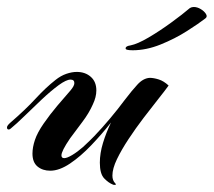

<svg xmlns="http://www.w3.org/2000/svg" viewBox="-25 -490 612 550"><path d="M299 39Q286 34 273.5 21Q261 8 261 -24Q261 -51 270 -80.5Q279 -110 293 -139Q267 -106 236.5 -74Q206 -42 175.5 -21.5Q145 -1 119 -1Q97 -1 82.5 -13Q68 -25 68 -50Q68 -68 75 -89Q82 -110 100 -136Q118 -162 139.5 -187.5Q161 -213 177 -231Q188 -244 188 -252Q188 -262 177 -262Q165 -262 143 -246Q120 -229 94 -204.5Q68 -180 45 -157.5Q22 -135 6 -122Q3 -119 0 -119Q-5 -119 -5 -125Q-5 -130 4 -138Q48 -176 77 -207.5Q106 -239 134 -261Q149 -273 165 -278.5Q181 -284 195 -284Q219 -284 235 -270Q251 -256 251 -231Q251 -212 241 -191Q230 -166 211.5 -141.5Q193 -117 176 -94Q163 -75 157 -63Q151 -51 151 -45Q151 -37 159 -37Q167 -37 182 -46Q197 -55 213 -69Q224 -79 232.5 -87.5Q241 -96 245 -100Q268 -124 291 -151.5Q314 -179 331 -202Q344 -219 351.5 -228Q359 -237 368 -247Q385 -266 404 -267Q415 -267 429.5 -262.5Q444 -258 458 -245Q448 -231 428.5 -206.5Q409 -182 386.5 -152.5Q364 -123 343.5 -92Q323 -61 310 -34Q297 -7 297 13Q297 27 305 35Q309 39 305 39.5Q301 40 299 39ZM355 -346Q333 -346 335 -352Q335 -358 349 -360Q369 -364 400.5 -382.5Q432 -401 465 -425Q498 -449 519 -467Q524 -470 530 -470Q540 -470 550 -464Q560 -458 565 -450Q570 -442 563 -437Q545 -423 510.5 -401Q476 -379 435 -362.5Q394 -346 355 -346Z"/></svg>

Font: Arizonia
Style: Regular
Weight: 400
Designer: Robert E. Leuschke
Foundry: Robert E. Leuschke
Version: Version 1.010; ttfautohint (v1.8.4.7-5d5b)